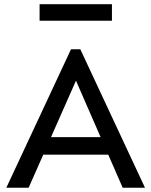

<svg xmlns="http://www.w3.org/2000/svg" viewBox="-20 -887 715 907"><path d="M9.8 0 315.4 -654.3H359.4L665 0H559.6L338.9 -505.9L115.2 0ZM163.1 -156.2V-239.3H525.4V-156.2ZM167 -789.1V-867.2H508.8V-789.1Z"/></svg>

Font: Sen
Style: Regular
Weight: 400
Designer: Kosal Sen, Philatype
Foundry: Philatype
Version: Version 2.000;gftools[0.9.31]